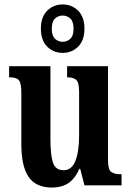

<svg xmlns="http://www.w3.org/2000/svg" viewBox="-20 -834 589 864"><path d="M214 10Q142 10 109 -37.5Q76 -85 76 -187V-417Q76 -460 65 -473Q54 -486 24 -486H21V-536H207V-208Q207 -136 218.5 -102Q230 -68 266 -68Q303 -68 319.5 -110.5Q336 -153 336 -224V-420Q336 -465 322 -475.5Q308 -486 285 -486H282V-536H466V-114Q466 -70 481 -60Q496 -50 520 -50H527V0H360L341 -74H337Q317 -29 287 -9.5Q257 10 214 10ZM262 -596Q221 -596 192.5 -624Q164 -652 164 -705Q164 -758 192.5 -786Q221 -814 262 -814Q303 -814 331.5 -786Q360 -758 360 -705Q360 -652 331.5 -624Q303 -596 262 -596ZM262 -646Q282 -646 296.5 -659.5Q311 -673 311 -705Q311 -737 296.5 -750.5Q282 -764 262 -764Q242 -764 227.5 -750.5Q213 -737 213 -705Q213 -673 227.5 -659.5Q242 -646 262 -646Z"/></svg>

Font: Noto Serif ExtraCondensed
Style: Bold
Weight: 700
Width: 2
Designer: Monotype Design Team
Foundry: Monotype Imaging Inc.
Version: Version 2.014; ttfautohint (v1.8.4.7-5d5b)